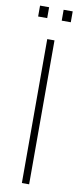

<svg xmlns="http://www.w3.org/2000/svg" viewBox="-97 -904 401 938"><g transform="rotate(10 103.5 -434.5)"><path d="M22 -815H67V-869H22ZM139 -815H184V-869H139ZM85 0H121V-714H85Z"/></g></svg>

Font: Kathrein 37 Thin Condensed
Style: Regular
Weight: 250
Width: 3
Designer: Lazydogs Typefoundry, based on Open Sans by Ascender Corporation
Foundry: Lazydogs Typefoundry
Version: Version 1.003;PS 001.003;hotconv 1.0.88;makeotf.lib2.5.64775